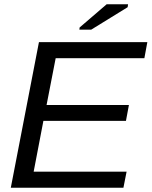

<svg xmlns="http://www.w3.org/2000/svg" viewBox="-20 -887 716 907"><path d="M31 0 164 -688H676L662 -612H243L200 -391H589L575 -316H185L139 -76H578L563 0ZM355 -747 356 -757 484 -867H585L583 -853L411 -747Z"/></svg>

Font: Libra Sans Modern
Style: Italic
Weight: 400
Italic angle: -12°
Foundry: Stefan Peev, Context Ltd
Version: Version 1.000